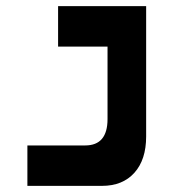

<svg xmlns="http://www.w3.org/2000/svg" viewBox="-20 -606 626 626"><path d="M69.3 0V-131.8H257.8Q330.6 -131.8 330.6 -217.8V-454.1H169.4V-585.9H456.5V-161.1Q456.5 -85.4 418.2 -42.7Q379.9 0 312.5 0Z"/></svg>

Font: Cascadia Mono PL
Style: Bold
Weight: 700
Monospace: yes
Designer: Aaron Bell
Foundry: Saja Typeworks
Version: Version 2404.023; ttfautohint (v1.8.4)